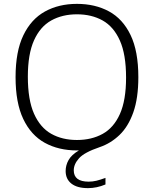

<svg xmlns="http://www.w3.org/2000/svg" viewBox="-20 -769 796 993"><path d="M435 204Q379 204 349.2 180.5Q319.5 157 319.5 115.5Q319.5 85.5 334.8 58.5Q350 31.5 388 9H379Q283 9 211.5 -30.5Q140 -70 100.2 -153.8Q60.5 -237.5 60.5 -370Q60.5 -503 100.8 -586.5Q141 -670 212.5 -709.5Q284 -749 378 -749Q472 -749 543.5 -710.2Q615 -671.5 655.2 -588Q695.5 -504.5 695.5 -370Q695.5 -261.5 669.5 -188Q643.5 -114.5 598.2 -71Q553 -27.5 495.5 -8Q416 19 388.8 49.5Q361.5 80 361.5 112Q361.5 170.5 438.5 170.5Q458.5 170.5 478.5 165.8Q498.5 161 525.5 151V185Q480.5 204 435 204ZM378 -45Q454 -45 511.2 -76.8Q568.5 -108.5 600.2 -179.5Q632 -250.5 632 -367.5Q632 -487.5 600 -559.2Q568 -631 511 -663Q454 -695 378 -695Q302.5 -695 245.2 -663.2Q188 -631.5 156 -560.5Q124 -489.5 124 -372.5Q124 -252.5 156 -180.8Q188 -109 245 -77Q302 -45 378 -45Z"/></svg>

Font: Encode Sans SmExp Lt
Style: Regular
Weight: 300
Width: 6
Designer: Multiple Designers
Foundry: Impallari Type
Version: Version 3.002; ttfautohint (v1.8.3) -l 8 -r 50 -G 200 -x 14 